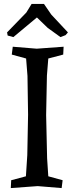

<svg xmlns="http://www.w3.org/2000/svg" viewBox="-20 -948 379 978"><path d="M220 -141 226 -50 299 -30 294 10 172 0 35 10 37 -30 112 -50 119 -158 123 -364 120 -561 113 -650 40 -670 45 -710 167 -700 304 -710 302 -670 226 -650 219 -563 215 -362ZM314 -769 288 -759 223 -806 168 -859 48 -759 19 -767 16 -783 114 -884 141 -928H204L241 -874L326 -783Z"/></svg>

Font: Alike Angular
Style: Regular
Weight: 400
Version: Version 1.210